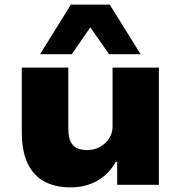

<svg xmlns="http://www.w3.org/2000/svg" viewBox="-20 -798 781 829"><path d="M284 11Q219 11 172 -14Q125 -39 99.5 -92Q74 -145 74 -229V-506H275V-241Q275 -209 284 -188.5Q293 -168 311.5 -159Q330 -150 356 -150Q387 -150 412 -164Q437 -178 451.5 -201Q466 -224 466 -251V-506H666V0H486V-99H480Q449 -45 399 -17Q349 11 284 11ZM153 -564 286 -778H454L587 -564H451L370 -680L290 -564Z"/></svg>

Font: Nunito Sans 7pt SemiExpanded Black
Style: Regular
Weight: 900
Width: 6
Designer: Vernon Adams
Foundry: Vernon Adams
Version: Version 3.101;gftools[0.9.27]